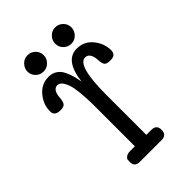

<svg xmlns="http://www.w3.org/2000/svg" viewBox="-236 -900 996 996"><g transform="rotate(-45 262.5 -402.0)"><path d="M37.1 -514.2Q37.1 -564.9 71.5 -606Q106 -647 158.2 -647Q186 -647 206.1 -633.1Q226.1 -619.1 237.1 -594.5Q248 -569.8 252.4 -553.5Q256.8 -537.1 261.2 -514.2Q262.2 -510.3 262.2 -507.8Q278.3 -647 365.2 -647Q418.5 -647 452.1 -606Q485.8 -564.9 485.8 -514.2Q485.8 -480 448.2 -480H442.9Q417 -480 409.9 -491.5Q402.8 -502.9 401.9 -526.4Q400.9 -549.8 393.1 -564.9Q383.3 -584 363.8 -584Q303.7 -584 304.2 -365.2V-75.2H340.8Q378.9 -75.2 378.9 -38.1Q378.9 0 341.8 0H182.1Q144 0 144 -35.2Q144 -47.4 145 -53.7Q146 -60.1 156 -67.6Q166 -75.2 185.1 -75.2H220.2V-365.2Q220.2 -368.2 220.2 -383.1Q220.2 -397.9 219.7 -409.4Q219.2 -420.9 218 -439.9Q216.8 -459 215.3 -473.4Q213.9 -487.8 210.9 -505.9Q208 -523.9 203.1 -536.9Q198.2 -549.8 192.1 -560.8Q186 -571.8 177.5 -577.9Q168.9 -584 158.2 -584Q145 -584 134.8 -570.8Q125 -555.7 123.5 -530.8Q122.1 -505.9 114.5 -492.9Q106.9 -480 80.1 -480Q37.1 -480 37.1 -514.2ZM100.1 -743.2Q100.1 -766.1 117.4 -784.7Q134.8 -803.2 159.9 -803.2Q185.1 -803.2 202.6 -786.1Q220.2 -769 220.2 -743.2Q220.2 -720.2 202.6 -702.1Q185.1 -684.1 160.2 -684.1Q134.3 -684.1 117.2 -701.7Q100.1 -719.2 100.1 -743.2ZM304.2 -744.1Q304.2 -767.1 321.5 -785.6Q338.9 -804.2 363.8 -804.2Q387.7 -804.2 405.8 -787.1Q423.8 -770 423.8 -744.1Q423.8 -721.2 406.5 -702.6Q389.2 -684.1 363.8 -684.1Q339.8 -684.1 322 -701.2Q304.2 -718.3 304.2 -744.1Z"/></g></svg>

Font: CMU Typewriter Text
Style: Bold
Weight: 700
Version: Version 0.7.0